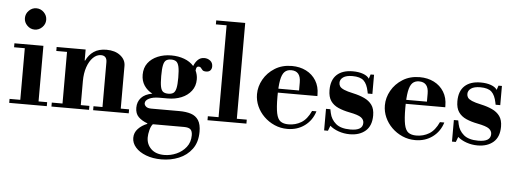

<svg xmlns="http://www.w3.org/2000/svg" viewBox="-61 -937 3882 1445"><g transform="rotate(5 1879.5 -215.0)"><path d="M101 -15V-434H239V-15ZM20 0V-30H304V0ZM20 -420V-450H239V-420ZM162 -566Q130 -566 106 -590Q82 -614 82 -646Q82 -679 106 -703Q130 -727 162 -727Q195 -727 219 -703Q243 -679 243 -646Q243 -614 219 -590Q195 -566 162 -566Z M722 -15V-368Q722 -418 677 -418Q644.4 -418 617.2 -391Q590 -364 574 -317.5Q558 -271 558 -212L538 -367.1H561.8Q582 -411 619.5 -436.5Q657 -462 715 -462Q780 -462 820 -430.5Q860 -399 860 -353V-15ZM339 0V-30H623V0ZM420 -15V-434H558V-15ZM654 0V-30H923V0ZM339 -420V-450H558V-420Z M1197 324Q1132 324 1081 304.5Q1030 285 1001.5 252.5Q973 220 973 181Q973 141 1000.5 112Q1028 83 1069 67V63Q1026 47 1001 22Q976 -3 976 -47Q976 -92 1003.5 -122.5Q1031 -153 1087 -163Q1048 -183 1025 -217.5Q1002 -252 1002 -299Q1002 -351 1029 -387Q1056 -423 1102.5 -442.5Q1149 -462 1205 -462Q1258 -462 1302.5 -445.5Q1347 -429 1375 -397Q1386 -426 1405.5 -445Q1425 -464 1454 -464Q1479 -464 1498.5 -449Q1518 -434 1518 -406Q1518 -388 1507.5 -376Q1497 -364 1475 -364Q1456 -364 1448 -372Q1440 -380 1434.5 -388Q1429 -396 1416 -396Q1407 -396 1402.5 -389.5Q1398 -383 1396 -365Q1403 -350 1407 -333.5Q1411 -317 1411 -299Q1411 -248 1383 -211.5Q1355 -175 1308.5 -156Q1262 -137 1205 -137H1143Q1094 -137 1065 -122.5Q1036 -108 1036 -86Q1036 -73 1048.5 -61.5Q1061 -50 1089 -50H1301Q1352 -50 1389 -38Q1426 -26 1446 5Q1466 36 1466 92Q1466 171 1428 222.5Q1390 274 1329 299Q1268 324 1197 324ZM1216 289Q1263 289 1307.5 269.5Q1352 250 1381 213Q1410 176 1410 124Q1410 93 1396 79.5Q1382 66 1346 66H1111Q1097 81 1089 112Q1081 143 1081 168Q1081 220 1116.5 254.5Q1152 289 1216 289ZM1206 -173Q1231 -173 1245 -183Q1259 -193 1265 -220.5Q1271 -248 1271 -300Q1271 -355 1264.5 -383Q1258 -411 1244 -421Q1230 -431 1206 -431Q1182 -431 1168 -421Q1154 -411 1148 -383Q1142 -355 1142 -301Q1142 -247 1148 -219.5Q1154 -192 1168 -182.5Q1182 -173 1206 -173Z M1599 -15V-738H1737V-15ZM1518 0V-30H1812V0ZM1518 -724V-754H1737V-724Z M2122 13Q2070 13 2024.5 -7Q1979 -27 1944.5 -61Q1910 -95 1891 -138Q1872 -181 1872 -228Q1872 -286 1902 -339.5Q1932 -393 1987 -427.5Q2042 -462 2116 -462Q2176 -462 2223.5 -438Q2271 -414 2298.5 -369.5Q2326 -325 2326 -264V-253H1979V-283H2185V-344Q2185 -430 2113 -430Q2082 -430 2063 -411Q2044 -392 2035.5 -346.5Q2027 -301 2027 -222Q2027 -141 2036 -97.5Q2045 -54 2067 -38Q2089 -22 2127 -22Q2180 -22 2223.5 -48Q2267 -74 2296 -138H2329Q2308 -69 2252.5 -28Q2197 13 2122 13Z M2593 12Q2549 12 2509 -2Q2469 -16 2443 -39L2428 0H2399V-163H2432L2438 -134Q2448 -87 2485 -55.5Q2522 -24 2595 -24Q2642 -24 2665 -38.5Q2688 -53 2688 -82Q2688 -106 2666.5 -122.5Q2645 -139 2577 -152Q2530 -161 2492.5 -177.5Q2455 -194 2434 -224.5Q2413 -255 2413 -306Q2413 -383 2455.5 -422.5Q2498 -462 2576 -462Q2621 -462 2654 -450Q2687 -438 2700 -417L2711 -450H2737V-305H2702L2699 -320Q2688 -376 2661.5 -401Q2635 -426 2576 -426Q2530 -426 2506.5 -409.5Q2483 -393 2483 -367Q2483 -352 2491 -340Q2499 -328 2523 -317.5Q2547 -307 2594 -297Q2640 -287 2677 -270Q2714 -253 2735.5 -223.5Q2757 -194 2757 -144Q2757 -66 2712 -27Q2667 12 2593 12Z M3088 13Q3036 13 2990.5 -7Q2945 -27 2910.5 -61Q2876 -95 2857 -138Q2838 -181 2838 -228Q2838 -286 2868 -339.5Q2898 -393 2953 -427.5Q3008 -462 3082 -462Q3142 -462 3189.5 -438Q3237 -414 3264.5 -369.5Q3292 -325 3292 -264V-253H2945V-283H3151V-344Q3151 -430 3079 -430Q3048 -430 3029 -411Q3010 -392 3001.5 -346.5Q2993 -301 2993 -222Q2993 -141 3002 -97.5Q3011 -54 3033 -38Q3055 -22 3093 -22Q3146 -22 3189.5 -48Q3233 -74 3262 -138H3295Q3274 -69 3218.5 -28Q3163 13 3088 13Z M3559 12Q3515 12 3475 -2Q3435 -16 3409 -39L3394 0H3365V-163H3398L3404 -134Q3414 -87 3451 -55.5Q3488 -24 3561 -24Q3608 -24 3631 -38.5Q3654 -53 3654 -82Q3654 -106 3632.5 -122.5Q3611 -139 3543 -152Q3496 -161 3458.5 -177.5Q3421 -194 3400 -224.5Q3379 -255 3379 -306Q3379 -383 3421.5 -422.5Q3464 -462 3542 -462Q3587 -462 3620 -450Q3653 -438 3666 -417L3677 -450H3703V-305H3668L3665 -320Q3654 -376 3627.5 -401Q3601 -426 3542 -426Q3496 -426 3472.5 -409.5Q3449 -393 3449 -367Q3449 -352 3457 -340Q3465 -328 3489 -317.5Q3513 -307 3560 -297Q3606 -287 3643 -270Q3680 -253 3701.5 -223.5Q3723 -194 3723 -144Q3723 -66 3678 -27Q3633 12 3559 12Z"/></g></svg>

Font: Libre Bodoni
Style: Regular
Weight: 400
Designer: Pablo Impallari, Rodrigo Fuenzalida
Foundry: Impallari Type
Version: Version 2.005;gftools[0.9.23]